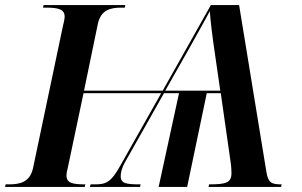

<svg xmlns="http://www.w3.org/2000/svg" viewBox="-43 -734 1185 754"><path d="M-23 0H290L292 -10C241 -10 218 -15 218 -46C218 -52 220 -64 223 -74L285 -368H590L428 -81C394 -20 374 -10 332 -10H313L310 0H507L509 -10C453 -10 431 -13 431 -42C431 -54 434 -73 449 -99L601 -368H660L580 0H692L769 -368H824L864 -88C865 -79 866 -65 866 -54C866 -16 844 -10 778 -10L776 0H1061L1063 -10C1024 -10 1010 -15 1003 -60L896 -714H785L596 -378H287L341 -639C353 -696 391 -704 434 -704H447L449 -714H128L126 -704H139C190 -704 211 -696 211 -668C211 -664 209 -650 205 -636L87 -75C75 -18 35 -10 -8 -10H-21ZM606 -378 704 -551C733 -603 761 -653 781 -690C783 -656 792 -583 800 -530L822 -378Z"/></svg>

Font: Noto Serif Display SemiBold
Style: Italic
Weight: 600
Italic angle: -12°
Designer: Monotype Design Team
Foundry: Monotype Imaging Inc.
Version: Version 2.009